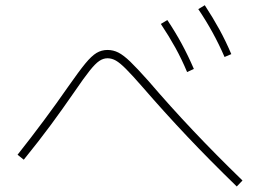

<svg xmlns="http://www.w3.org/2000/svg" viewBox="-20 -754 978 721"><path d="M515.6 -426.8Q475.6 -472.7 453.1 -495.1Q430.7 -517.6 415.3 -526.4Q399.9 -535.2 383.8 -535.2Q367.7 -535.2 352.8 -525.1Q337.9 -515.1 316.7 -488.5Q295.4 -461.9 258.8 -408.2Q215.3 -345.2 171.6 -285.9Q127.9 -226.6 69.3 -154.3L45.9 -172.9Q149.4 -303.7 235.4 -427.7Q276.4 -486.3 300 -515.1Q323.7 -543.9 342.5 -555.2Q361.3 -566.4 383.8 -566.4Q405.3 -566.4 424.6 -556.6Q443.8 -546.9 469.2 -522.5Q494.6 -498 538.1 -449.2Q620.1 -353.5 705.1 -263.7Q790 -173.8 890.6 -76.2L869.1 -53.7Q767.1 -152.8 682.4 -242.4Q597.7 -332 515.6 -426.8ZM584 -664.1 608.4 -678.7Q638.7 -633.3 662.6 -589.1Q686.5 -544.9 708 -495.1L682.6 -483.4Q662.6 -531.2 638.9 -574.2Q615.2 -617.2 584 -664.1ZM724.6 -719.7 749 -734.4Q780.3 -686.5 804.2 -642.8Q828.1 -599.1 848.6 -550.8L823.2 -540Q782.7 -633.8 724.6 -719.7Z"/></svg>

Font: Pretendard JP Thin
Style: Regular
Weight: 100
Designer: Base glyphs from Inter by Rasmus Andersson; Hangeul glyphs from Noto Sans CJK(Source Han Sans) by Jang Soo-young and Kan
Foundry: Kil Hyung-jin
Version: Version 1.309